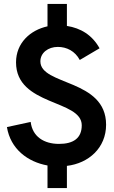

<svg xmlns="http://www.w3.org/2000/svg" viewBox="-20 -830 576 970"><path d="M220 120H318V8C428 -5 516 -83 516 -200C516 -432 184 -397 184 -520C184 -563 223 -593 272 -593C317 -593 359 -572 383 -527L483 -586C446 -653 388 -688 318 -699V-810H220V-697C133 -678 61 -613 61 -515C61 -294 393 -328 393 -197C393 -132 351 -103 278 -103C203 -103 144 -139 135 -214L15 -188C33 -77 120 -12 220 6Z"/></svg>

Font: FREAK Grotesk Next
Style: Bold
Weight: 700
Width: 3
Designer: La Scuola Open Source
Foundry: La Scuola Open Source
Version: Version 1.000;PS 1.0;hotconv 1.0.72;makeotf.lib2.5.5900